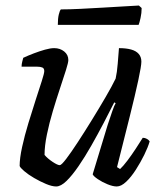

<svg xmlns="http://www.w3.org/2000/svg" viewBox="-20 -674 590 694"><path d="M183 0Q168 0 146.5 -9Q125 -18 103.5 -30.5Q82 -43 67.5 -55.5Q53 -68 51 -74Q51 -102 60 -143Q69 -184 82.5 -228.5Q96 -273 109 -313Q122 -353 131 -381Q140 -409 140 -417Q140 -427 133 -430Q126 -433 114 -433H58Q58 -442 60.5 -451.5Q63 -461 64 -465Q81 -473 102 -481Q123 -489 142.5 -494.5Q162 -500 176 -500Q197 -500 212 -488Q227 -476 227 -457Q227 -448 218.5 -421Q210 -394 197 -355Q184 -316 171 -272.5Q158 -229 149.5 -187.5Q141 -146 141 -114Q152 -101 170 -89Q188 -77 196 -77Q202 -77 219.5 -100Q237 -123 261.5 -160.5Q286 -198 312.5 -241Q339 -284 362 -323.5Q385 -363 398 -390Q403 -412 405.5 -443.5Q408 -475 410 -500Q436 -500 454 -495Q472 -490 481.5 -479Q491 -468 491 -451Q491 -436 480 -384.5Q469 -333 449 -253Q429 -173 403 -70L414 -63Q425 -73 440.5 -93.5Q456 -114 471 -137Q486 -160 496 -176Q504 -176 511 -172Q518 -168 521 -163Q515 -142 501.5 -114.5Q488 -87 471 -60.5Q454 -34 436 -17Q418 0 402 0Q388 0 368.5 -8Q349 -16 333.5 -26.5Q318 -37 315 -44L369 -222Q378 -249 385.5 -271Q393 -293 398 -301L393 -304Q376 -270 354.5 -229Q333 -188 310 -147.5Q287 -107 264 -73.5Q241 -40 220.5 -20Q200 0 183 0ZM189 -584Q189 -607 192.5 -621.5Q196 -636 200 -640Q230 -640 270.5 -642Q311 -644 353 -646.5Q395 -649 429.5 -651Q464 -653 482 -654L492 -645Q492 -627 488 -609Q484 -591 481 -584Z"/></svg>

Font: Texturina Medium 12pt
Style: Italic
Weight: 400
Italic angle: -11°
Version: Version 1.002